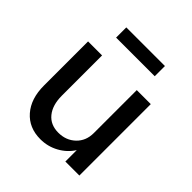

<svg xmlns="http://www.w3.org/2000/svg" viewBox="-197 -853 998 998"><g transform="rotate(45 302.5 -353.5)"><path d="M256 10Q172 10 122 -47Q72 -104 72 -201V-525H175V-229Q175 -160 207.5 -120Q240 -80 298 -80Q355 -80 392.5 -116Q430 -152 430 -209V-525H533V0H430V-84Q403 -41 356.5 -15.5Q310 10 256 10ZM161 -642V-717H445V-642Z"/></g></svg>

Font: Easer Grotesk
Style: Regular
Weight: 400
Designer: Boardeaser, Bonnie Shaver-Troup, Thomas Jockin
Foundry: Lexend
Version: Version 1.008;Glyphs 3.1.2 (3151)